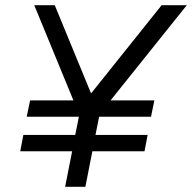

<svg xmlns="http://www.w3.org/2000/svg" viewBox="-20 -720 740 740"><path d="M231 0H309L336 -137H537L549 -200H348L362 -270H562L575 -333H406L700 -700H603L331 -360L191 -700H112L263 -333H96L83 -270H284L270 -200H70L58 -137H258Z"/></svg>

Font: Uncut Sans
Style: Italic
Weight: 400
Italic angle: -11°
Designer: Kasper Nordkvist
Foundry: UNCUT.wtf
Version: Version 1.304;Glyphs 3.2 (3246)